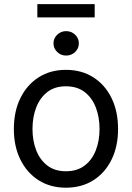

<svg xmlns="http://www.w3.org/2000/svg" viewBox="-20 -874 623 906"><path d="M291 11.7Q217.8 11.7 162.6 -23.2Q107.4 -58.1 76.4 -120.6Q45.4 -183.1 45.4 -265.1Q45.4 -348.6 76.4 -411.4Q107.4 -474.1 162.6 -509.3Q217.8 -544.4 291 -544.4Q364.7 -544.4 420.2 -509.3Q475.6 -474.1 506.3 -411.4Q537.1 -348.6 537.1 -265.1Q537.1 -183.1 506.3 -120.6Q475.6 -58.1 420.2 -23.2Q364.7 11.7 291 11.7ZM291 -65.9Q344.2 -65.9 379.4 -92.8Q414.6 -119.6 432.1 -164.8Q449.7 -210 449.7 -265.1Q449.7 -321.3 432.1 -366.9Q414.6 -412.6 379.4 -439.7Q344.2 -466.8 291 -466.8Q238.3 -466.8 203.4 -439.7Q168.5 -412.6 150.9 -366.9Q133.3 -321.3 133.3 -265.1Q133.3 -210 150.9 -164.8Q168.5 -119.6 203.4 -92.8Q238.3 -65.9 291 -65.9ZM292 -611.8Q267.6 -611.8 250 -628.7Q232.4 -645.5 232.4 -669.4Q232.4 -693.4 250 -710.2Q267.6 -727.1 292 -727.1Q316.9 -727.1 334.5 -710.2Q352.1 -693.4 352.1 -669.4Q352.1 -645.5 334.5 -628.7Q316.9 -611.8 292 -611.8ZM426.8 -854.5V-792H156.2V-854.5Z"/></svg>

Font: Inter 20pt
Style: Regular
Weight: 400
Version: Version 4.001;git-66647c0bb